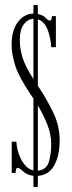

<svg xmlns="http://www.w3.org/2000/svg" viewBox="-20 -729 285 761"><path d="M112.5 12V-32Q86.5 -35.5 72 -49.5Q57.5 -63.5 49.5 -63.5Q42 -63.5 42 -43.5H26.5V-167.5H45Q46 -143 54.8 -118.2Q63.5 -93.5 78.2 -75.5Q93 -57.5 112.5 -53.5V-338.5Q108 -345.5 102.5 -353Q56 -421.5 41 -467.2Q26 -513 26 -552Q26 -609 51.2 -642Q76.5 -675 112.5 -675V-709H130V-673.5Q151 -669 161 -658.2Q171 -647.5 177.5 -647.5Q185.5 -647.5 185.5 -665H201.5V-542H183Q181.5 -578 168.8 -611.2Q156 -644.5 130 -652.5V-389Q163.5 -339.5 190 -285.2Q216.5 -231 216.5 -173Q216.5 -113 195.2 -74Q174 -35 130 -32V12ZM58.5 -571.5Q58.5 -537 68.8 -502.5Q79 -468 112.5 -415.5V-654.5Q89.5 -653 74 -632.2Q58.5 -611.5 58.5 -571.5ZM183 -158.5Q183 -196.5 167.5 -235.5Q152 -274.5 130 -311V-52.5Q164 -55.5 173.5 -87Q183 -118.5 183 -158.5Z"/></svg>

Font: Imbue 50pt ExtraLight
Style: Regular
Weight: 200
Designer: Tyler Finck
Foundry: Etcetera Type Company
Version: Version 1.102; ttfautohint (v1.8.3)